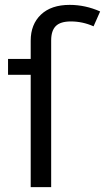

<svg xmlns="http://www.w3.org/2000/svg" viewBox="-20 -768 431 788"><path d="M266 -748Q330 -748 391 -721L364 -660Q319 -680 271 -680Q228 -680 209 -661Q190 -642 190 -602V0H106V-461H13V-526H106V-601Q106 -668 148 -708Q190 -748 266 -748Z"/></svg>

Font: FiraGO Book
Style: Regular
Weight: 350
Designer: bBox Type
Foundry: bBox Type GmbH
Version: Version 1.001;PS 001.001;hotconv 1.0.88;makeotf.lib2.5.64775